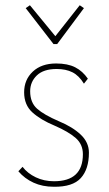

<svg xmlns="http://www.w3.org/2000/svg" viewBox="-20 -702 415 732"><path d="M185 10Q142 10 108 -5.5Q74 -21 50 -49L66 -66Q85 -41 116.5 -26Q148 -11 186 -11Q296 -11 296 -114Q296 -152 268.5 -176Q241 -200 188 -223Q135 -245 103.5 -273.5Q72 -302 72 -350Q72 -398 105 -429Q138 -460 194 -460Q238 -460 266.5 -445.5Q295 -431 315 -402L300 -383Q281 -414 256 -426.5Q231 -439 196 -439Q146 -439 120.5 -414.5Q95 -390 95 -354Q95 -311 121.5 -287.5Q148 -264 204 -240Q257 -218 288 -188.5Q319 -159 319 -120Q319 -57 288 -23Q257 11 185 10ZM94 -682 191 -564 284 -682 300 -671 198 -534H184L78 -671Z"/></svg>

Font: Inconsolata Condensed ExtraLight
Style: Regular
Weight: 200
Width: 3
Monospace: yes
Designer: Raph Levien, Cyreal, Brenton Simpson
Foundry: Raph Levien, Cyreal, Google
Version: Version 3.100; ttfautohint (v1.8.4.7-5d5b)